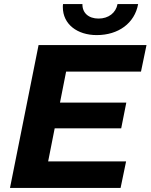

<svg xmlns="http://www.w3.org/2000/svg" viewBox="-20 -921 738 941"><path d="M454 -749C560 -749 640 -807 657 -901H556C548 -858 512 -830 463 -830C414 -830 383 -858 384 -901H289C288 -896 288 -891 288 -886C288 -802 359 -749 454 -749ZM671 -570 698 -700H169L29 0H571L598 -130H216L248 -292H574L599 -418H274L304 -570Z"/></svg>

Font: AWKNG-Font
Style: Bold Italic
Weight: 700
Italic angle: -11.3°
Designer: Awakening Church
Foundry: Awakening Church
Version: Version 1.700;PS 001.700;hotconv 1.0.88;makeotf.lib2.5.64775